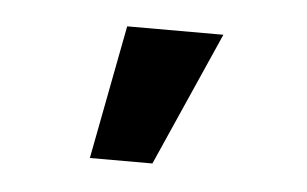

<svg xmlns="http://www.w3.org/2000/svg" viewBox="-28 -791 373 233"><g transform="rotate(5 158.5 -674.5)"><path d="M119.1 -755.9H236.3L164.1 -592.8H87.9Z"/></g></svg>

Font: Pretendard SemiBold
Style: Regular
Weight: 600
Designer: Base glyphs from Inter by Rasmus Andersson; Hangeul glyphs from Noto Sans CJK(Source Han Sans) by Jang Soo-young and Kan
Foundry: Kil Hyung-jin
Version: Version 1.309